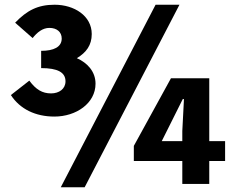

<svg xmlns="http://www.w3.org/2000/svg" viewBox="-20 -778 979 812"><path d="M210 -285C302 -285 384 -341 384 -424C384 -475 350 -512 305 -532C345 -556 368 -587 368 -634C368 -711 294 -758 211 -758C140 -758 94 -734 44 -682L118 -617C137 -641 160 -660 189 -660C220 -660 241 -643 241 -615C241 -579 207 -563 154 -563V-490C224 -490 257 -472 257 -434C257 -402 230 -383 196 -383C159 -383 132 -399 104 -437L26 -376C65 -316 131 -285 210 -285ZM237 14H338L739 -758H638ZM751 0H865V-97H932V-181H865V-447H703L546 -161V-97H751ZM751 -181H664L709 -271L753 -359H758L751 -224Z"/></svg>

Font: Noto Sans KR Black
Style: Regular
Weight: 900
Designer: Ryoko NISHIZUKA 西塚涼子 (kana, bopomofo & ideographs); Paul D. Hunt (Latin, Greek & Cyrillic); Sandoll Communications 산돌커뮤니
Foundry: Adobe
Version: Version 2.004;hotconv 1.0.118;makeotfexe 2.5.65603